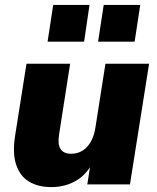

<svg xmlns="http://www.w3.org/2000/svg" viewBox="-20 -752 641 783"><path d="M189 11Q136 11 99 -11Q62 -33 46 -80Q30 -127 42 -201L88 -492H266L221 -204Q208 -125 270 -125Q309 -125 335 -153Q361 -181 369 -231L410 -492H588L510 0H336L347 -70Q321 -30 280 -9.5Q239 11 189 11ZM380 -582 403 -732H552L529 -582ZM174 -582 197 -732H345L323 -582Z"/></svg>

Font: Nunito Sans Black
Style: Italic
Weight: 900
Italic angle: -9°
Designer: Vernon Adams
Foundry: Vernon Adams
Version: Version 3.006; ttfautohint (v1.8.3)